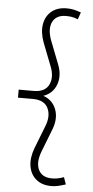

<svg xmlns="http://www.w3.org/2000/svg" viewBox="-62 -747 483 1001"><g transform="rotate(5 180.0 -246.0)"><path d="M246 219Q197 219 166.5 193.5Q136 168 129 125Q122 82 142 29L188 -89Q210 -144 190.5 -184.5Q171 -225 111 -225H33V-267H111Q171 -267 190.5 -307.5Q210 -348 188 -403L142 -521Q122 -574 129 -617Q136 -660 166.5 -685.5Q197 -711 246 -711Q265 -711 282 -707.5Q299 -704 321 -696L308 -659Q289 -667 274.5 -669Q260 -671 246 -671Q194 -671 175.5 -633Q157 -595 180 -535L226 -417Q249 -359 231 -311Q213 -263 164 -246Q213 -229 231 -181.5Q249 -134 226 -75L180 43Q157 103 175.5 141Q194 179 246 179Q260 179 274.5 176.5Q289 174 308 167L321 204Q299 211 282 215Q265 219 246 219Z"/></g></svg>

Font: Red Hat Display VF
Style: Regular
Weight: 300
Designer: Pentagram, MCKL
Foundry: Pentagram, MCKL
Version: Version 1.023